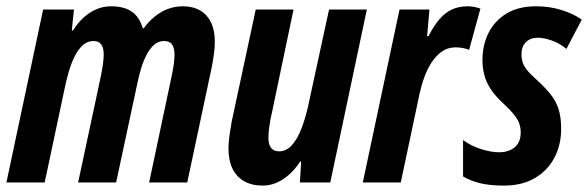

<svg xmlns="http://www.w3.org/2000/svg" viewBox="-27 -575 1853 605"><path d="M-6.8 0 108.9 -544.9H206.1L199.2 -479H203.1Q217.8 -502.4 236.3 -519.5Q254.9 -536.6 276.9 -545.9Q298.8 -555.2 323.2 -555.2Q363.8 -555.2 388.2 -538.3Q412.6 -521.5 422.9 -485.8H425.8Q441.4 -507.3 460.7 -522.9Q480 -538.6 502.2 -546.9Q524.4 -555.2 548.8 -555.2Q596.7 -555.2 623.3 -526.1Q649.9 -497.1 649.9 -442.9Q649.9 -426.3 647.2 -405.5Q644.5 -384.8 640.1 -362.8L563 0H442.9L513.2 -332Q517.6 -352.1 520.3 -370.6Q522.9 -389.2 522.9 -401.9Q522.9 -424.8 514.9 -435.3Q506.8 -445.8 490.2 -445.8Q472.7 -445.8 459.2 -434.3Q445.8 -422.9 435.8 -404.1Q425.8 -385.3 418.7 -363Q411.6 -340.8 407.2 -318.8L338.9 0H219.2L291 -335.9Q294.9 -355.5 297.4 -373.3Q299.8 -391.1 299.8 -402.8Q299.8 -424.8 291.7 -435.3Q283.7 -445.8 268.1 -445.8Q248.5 -445.8 233.6 -432.4Q218.8 -418.9 207.8 -396.5Q196.8 -374 189 -346.7Q181.2 -319.3 175.8 -292L113.8 0Z M800.8 9.8Q766.1 9.8 741.9 -4.2Q717.8 -18.1 705.3 -44.2Q692.9 -70.3 692.9 -106.9Q692.9 -125 696 -147.7Q699.2 -170.4 703.1 -191.9L778.8 -544.9H897.9L830.1 -221.2Q824.7 -198.7 821.8 -177.7Q818.8 -156.7 818.8 -140.1Q818.8 -120.6 826.9 -109.4Q835 -98.1 852.1 -98.1Q875.5 -98.1 893.3 -118.2Q911.1 -138.2 924.6 -174.3Q938 -210.4 947.8 -258.8L1009.8 -544.9H1128.9L1013.7 0H918L921.9 -65.9H918.9Q903.3 -42.5 884.8 -25.6Q866.2 -8.8 845.2 0.5Q824.2 9.8 800.8 9.8Z M1116.2 0 1231.9 -544.9H1326.2L1318.8 -460.9H1323.2Q1339.8 -493.7 1357.7 -514.4Q1375.5 -535.2 1397.2 -545.2Q1418.9 -555.2 1446.3 -555.2Q1456.1 -555.2 1465.6 -553.5Q1475.1 -551.8 1486.8 -547.9L1451.2 -418Q1441.4 -421.9 1430.7 -423.8Q1419.9 -425.8 1408.2 -425.8Q1384.8 -425.8 1366.2 -413.1Q1347.7 -400.4 1333.7 -379.4Q1319.8 -358.4 1310.3 -332.3Q1300.8 -306.2 1294.9 -278.8L1235.8 0Z M1561 9.8Q1516.1 9.8 1485.6 2.2Q1455.1 -5.4 1432.1 -19V-133.8Q1456.1 -115.7 1488 -105.5Q1520 -95.2 1545.9 -95.2Q1565.9 -95.2 1581.3 -102.3Q1596.7 -109.4 1605.2 -123Q1613.8 -136.7 1613.8 -157.2Q1613.8 -170.9 1609.9 -183.6Q1606 -196.3 1594.5 -211.4Q1583 -226.6 1561 -247.1Q1535.2 -270.5 1520.3 -292.7Q1505.4 -314.9 1499.3 -337.9Q1493.2 -360.8 1493.2 -386.2Q1493.2 -433.1 1512.5 -471.4Q1531.7 -509.8 1569.3 -532.5Q1606.9 -555.2 1662.1 -555.2Q1704.6 -555.2 1742.2 -543.5Q1779.8 -531.7 1806.2 -513.2L1757.8 -420.9Q1736.3 -439 1711.2 -447.5Q1686 -456.1 1668 -456.1Q1644 -456.1 1630.1 -442.1Q1616.2 -428.2 1616.2 -403.8Q1616.2 -390.6 1619.6 -379.2Q1623 -367.7 1633.8 -354.2Q1644.5 -340.8 1666 -321.8Q1690.9 -298.8 1707.8 -278.1Q1724.6 -257.3 1732.9 -231.7Q1741.2 -206.1 1741.2 -168.9Q1741.2 -118.7 1720 -78.1Q1698.7 -37.6 1658.4 -13.9Q1618.2 9.8 1561 9.8Z"/></svg>

Font: Open Sans Condensed
Style: Italic
Weight: 400
Width: 3
Italic angle: -12°
Designer: Monotype Design Team
Foundry: Monotype Imaging Inc.
Version: Version 3.000